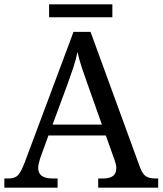

<svg xmlns="http://www.w3.org/2000/svg" viewBox="-20 -860 745 880"><path d="M0 0V-42H19Q48 -42 62.5 -57Q77 -72 95 -120L317 -714H395L621 -95Q632 -64 647.5 -53Q663 -42 692 -42H705V0H430V-42H453Q483 -42 498 -53.5Q513 -65 513 -90Q513 -98 511 -107Q509 -116 505 -127L465 -239H202L164 -134Q160 -122 157.5 -110.5Q155 -99 155 -91Q155 -66 171.5 -54Q188 -42 221 -42H244V0ZM221 -289H447L385 -464Q369 -508 356 -547Q343 -586 335 -622Q328 -586 317 -553Q306 -520 289 -473ZM205 -781V-840H495V-781Z"/></svg>

Font: Noto Serif Vithkuqi
Style: Regular
Weight: 400
Version: Version 1.005